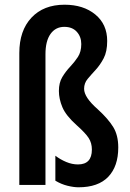

<svg xmlns="http://www.w3.org/2000/svg" viewBox="-20 -785 551 815"><path d="M435 -611Q435 -566 420 -537.5Q405 -509 386 -488.5Q367 -468 352 -450Q337 -432 337 -408Q337 -372 394 -322Q439 -281 460.5 -246Q482 -211 482 -159Q482 -79 439.5 -34.5Q397 10 313 10Q293 10 266.5 3.5Q240 -3 215 -18V-124Q236 -108 261 -97.5Q286 -87 311 -87Q370 -87 370 -150Q370 -178 356.5 -199Q343 -220 306 -253Q260 -294 245 -329.5Q230 -365 230 -399Q230 -434 244.5 -458Q259 -482 277.5 -501.5Q296 -521 310.5 -543Q325 -565 325 -598Q325 -629 306 -650Q287 -671 253 -671Q216 -671 194.5 -641Q173 -611 173 -555V0H62V-560Q62 -655 113.5 -710Q165 -765 254 -765Q334 -765 384.5 -723.5Q435 -682 435 -611Z"/></svg>

Font: Noto Sans Telugu ExtraCondensed SemiBold
Style: Regular
Weight: 600
Width: 2
Designer: Jelle Bosma - Monotype Design Team
Foundry: Monotype Imaging Inc.
Version: Version 2.005; ttfautohint (v1.8.4.7-5d5b)